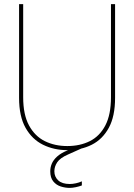

<svg xmlns="http://www.w3.org/2000/svg" viewBox="-20 -720 653 936"><path d="M309 12Q243 12 189.5 -14.5Q136 -41 104.5 -97Q73 -153 73 -243V-700H93V-246Q93 -161 121.5 -108.5Q150 -56 198.5 -32Q247 -8 308 -8Q370 -8 418 -32Q466 -56 493.5 -108.5Q521 -161 521 -246V-700H541V-243Q541 -153 510.5 -97Q480 -41 427.5 -14.5Q375 12 309 12ZM320 196Q298 196 276 189Q254 182 239.5 164Q225 146 225 115Q225 96 232.5 78Q240 60 258 43.5Q276 27 307 14L368 -13L379 3L312 33Q273 50 259 71Q245 92 245 115Q245 142 264 159.5Q283 177 320 177Q334 177 350 173.5Q366 170 379 164V184Q366 189 349.5 192.5Q333 196 320 196Z"/></svg>

Font: DM Sans 10pt Thin
Style: Regular
Weight: 250
Version: Version 4.004;gftools[0.9.30]